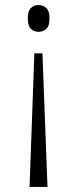

<svg xmlns="http://www.w3.org/2000/svg" viewBox="-20 -562 305 760"><path d="M148 -351 168 178H97L116 -351ZM132 -542Q150 -542 163 -530.5Q176 -519 176 -489Q176 -459 163 -447.5Q150 -436 132 -436Q115 -436 102.5 -447.5Q90 -459 90 -489Q90 -519 102.5 -530.5Q115 -542 132 -542Z"/></svg>

Font: Noto Serif Tamil Condensed Light
Style: Regular
Weight: 300
Width: 3
Designer: Indian Type Foundry, Tom Grace, and the Monotype Design Team
Foundry: Monotype Imaging Inc.
Version: Version 2.004; ttfautohint (v1.8.4.7-5d5b)